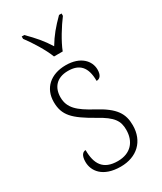

<svg xmlns="http://www.w3.org/2000/svg" viewBox="-196 -837 773 918"><g transform="rotate(-30 191.0 -378.0)"><path d="M174 -606H222C239 -651 279 -715 308 -753V-766H294C252 -724 226 -693 199 -648C171 -693 144 -724 102 -766H88V-753C117 -715 157 -651 174 -606ZM188 10C277 10 336 -45 336 -133C336 -197 311 -239 217 -289C141 -330 103 -362 103 -421C103 -473 132 -513 197 -513C259 -513 292 -481 292 -403C312 -403 323 -419 323 -448C323 -496 283 -542 201 -542C117 -542 64 -493 64 -418C64 -344 100 -309 202 -251C281 -208 298 -178 298 -130C298 -65 260 -20 189 -20C108 -20 81 -67 81 -143C65 -143 52 -129 52 -94C52 -45 88 10 188 10Z"/></g></svg>

Font: Noto Serif Thai SemiCondensed ExtraLight
Style: Regular
Weight: 200
Width: 4
Designer: Monotype Design Team
Foundry: Monotype Imaging Inc.
Version: Version 2.002